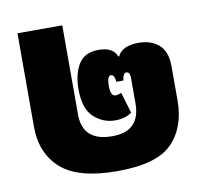

<svg xmlns="http://www.w3.org/2000/svg" viewBox="-70 -660 803 751"><g transform="rotate(-10 331.5 -284.5)"><path d="M338 15Q495 15 556 -47.5Q617 -110 617 -217V-352Q617 -411 586 -438Q555 -465 506 -465Q440 -465 422 -426H419Q404 -465 347 -465Q291 -465 267 -426Q243 -387 243 -326Q243 -249 279.5 -215.5Q316 -182 364 -182Q404 -182 430 -201L405 -284Q392 -278 382 -278Q362 -278 362 -320Q362 -359 378 -359Q391 -359 394 -330H422Q425 -359 439 -359Q453 -359 453 -336V-234Q453 -123 342 -123Q224 -123 224 -230V-584H46V-213Q46 -107 114.5 -46Q183 15 338 15Z"/></g></svg>

Font: Noto Sans Thai UI Black
Style: Regular
Weight: 900
Designer: Monotype Design Team
Foundry: Monotype Imaging Inc.
Version: Version 1.901